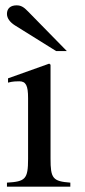

<svg xmlns="http://www.w3.org/2000/svg" viewBox="-20 -698 318 718"><path d="M230 -507 85 -655C68 -673 57 -678 42 -678C20 -678 6 -667 6 -646C6 -630 17 -615 36 -603L190 -507ZM243 0V-15C177 -20 169 -31 169 -105V-456L164 -460L10 -405V-389C28 -394 43 -394 52 -394C77 -394 85 -378 85 -331V-104C85 -28 75 -19 6 -15V0Z"/></svg>

Font: STIXGeneral
Style: Regular
Weight: 400
Designer: MicroPress Inc., with final additions and corrections provided by Coen Hoffman, Elsevier (retired)
Version: Version 1.1.0